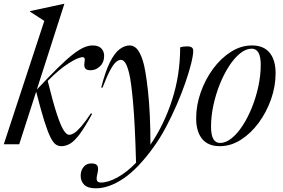

<svg xmlns="http://www.w3.org/2000/svg" viewBox="-29 -762 1496 1014"><path d="M311 -742 165.5 -289Q232 -360 278.8 -405.8Q325.5 -451.5 358.5 -476.8Q391.5 -502 415.5 -512Q439.5 -522 459.5 -522Q491.5 -522 506.2 -506.2Q521 -490.5 521 -467Q521 -433 499.2 -412Q477.5 -391 449.5 -391Q428 -391 421 -401Q414 -411 417 -429.5Q420 -448 417.5 -454Q415 -460 407.5 -460Q384 -460 332.8 -427.2Q281.5 -394.5 223 -334.5Q251.5 -219 272 -157.5Q292.5 -96 307.8 -73Q323 -50 336 -50Q347.5 -50 362.5 -59.2Q377.5 -68.5 399 -93Q420.5 -117.5 451.5 -164L457.5 -160.5Q419.5 -90.5 391.8 -53.5Q364 -16.5 341.2 -3.2Q318.5 10 295.5 10Q279.5 10 266 1.2Q252.5 -7.5 238 -36Q223.5 -64.5 205.2 -122.2Q187 -180 162 -278L72.5 0H-9L205 -651.5L129.5 -700.5L130 -703.5L309.5 -742Z M512.5 -299.5H505.5Q527.5 -385.5 551.8 -433.8Q576 -482 602.5 -502Q629 -522 656 -522Q676.5 -522 693.2 -505Q710 -488 725 -442.5Q739.5 -398.5 752.5 -281.5Q765.5 -164.5 765.5 2Q838 -104 880.2 -235.5Q922.5 -367 922.5 -512Q934 -515.5 942.8 -516.2Q951.5 -517 961 -517Q991.5 -517 991.5 -494.5Q991.5 -470.5 980.5 -426.2Q969.5 -382 950 -325.5Q930.5 -269 904 -208Q877.5 -147 846.8 -89.2Q816 -31.5 782.5 14.5Q699.5 129.5 622.8 181Q546 232.5 477 232.5Q434.5 232.5 415.8 213.8Q397 195 397 166Q397 139 412.2 120Q427.5 101 453.5 101Q479 101 485.8 114Q492.5 127 485.5 155Q478.5 183 483.5 192.5Q488.5 202 504 202Q542 202 591 175.2Q640 148.5 689.5 97.5Q684 -107 673.8 -220.5Q663.5 -334 653 -375Q642.5 -417 631.8 -431.5Q621 -446 610 -446Q597.5 -446 583.8 -434.5Q570 -423 553 -391.5Q536 -360 512.5 -299.5Z M1301.5 -522Q1363.5 -522 1395 -483.5Q1426.5 -445 1426.5 -375Q1426.5 -306 1402.5 -237.8Q1378.5 -169.5 1337.2 -113.5Q1296 -57.5 1243 -23.8Q1190 10 1132 10Q1070 10 1038.5 -28.5Q1007 -67 1007 -137Q1007 -206 1031 -274.2Q1055 -342.5 1096.2 -398.5Q1137.5 -454.5 1190.5 -488.2Q1243.5 -522 1301.5 -522ZM1133.5 -7Q1163.5 -7 1194.2 -31.8Q1225 -56.5 1252.5 -98.8Q1280 -141 1301.5 -194.5Q1323 -248 1335.5 -306Q1348 -364 1348 -420Q1348 -505 1300 -505Q1270 -505 1239.2 -480.2Q1208.5 -455.5 1181 -413.2Q1153.5 -371 1132 -317.5Q1110.5 -264 1098 -206Q1085.5 -148 1085.5 -92Q1085.5 -7 1133.5 -7Z"/></svg>

Font: Newsreader 72pt
Style: Italic
Weight: 400
Italic angle: -17°
Designer: Hugues Gentile
Foundry: Production Type
Version: Version 1.003; ttfautohint (v1.8.3)